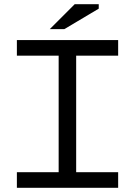

<svg xmlns="http://www.w3.org/2000/svg" viewBox="-20 -890 640 910"><path d="M60 -700H540V-626H341V-74H540V0H60V-74H258V-626H60ZM334 -870H448V-849L285 -752H216Z"/></svg>

Font: PT Mono
Style: Regular
Weight: 400
Monospace: yes
Designer: A.Korolkova, I.Chaeva
Foundry: ParaType Ltd
Version: Version 1.001W OFL